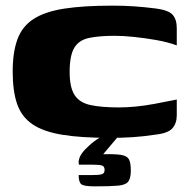

<svg xmlns="http://www.w3.org/2000/svg" viewBox="-20 -484 676 681"><path d="M25 -230Q25 -299 42 -345Q59 -391 99.5 -417Q140 -443 208.5 -453.5Q277 -464 379 -464Q420 -464 456 -461.5Q492 -459 532 -454Q578 -448 592.5 -431.5Q607 -415 607 -384V-323Q574 -335 534 -342Q494 -349 455.5 -353Q417 -357 387 -357Q332 -357 296 -349.5Q260 -342 243.5 -314.5Q227 -287 227 -229Q227 -174 244.5 -147Q262 -120 300.5 -111.5Q339 -103 402 -103Q430 -103 461 -106Q492 -109 527.5 -115.5Q563 -122 607 -131V-75Q607 -47 591.5 -29Q576 -11 528 -6Q489 0 450.5 2.5Q412 5 371 5Q268 5 201 -6Q134 -17 95.5 -43Q57 -69 41 -114.5Q25 -160 25 -230ZM316 177Q278 177 268.5 169.5Q259 162 259 137Q261 137 271.5 137Q282 137 305 137Q331 137 341 134Q351 131 351 119Q351 106 341.5 103Q332 100 305 100H260Q260 100 259 93.5Q258 87 262 75.5Q266 64 280 48Q288 40 296 32.5Q304 25 312.5 18.5Q321 12 330 6.5Q339 1 348 -1H400L346 63Q389 62 410 65.5Q431 69 437.5 81.5Q444 94 444 121Q444 148 435 160Q426 172 398.5 174.5Q371 177 316 177Z"/></svg>

Font: Genos ExtraBold
Style: Regular
Weight: 800
Designer: Robert E. Leuschke
Foundry: Robert E. Leuschke
Version: Version 1.010